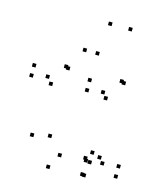

<svg xmlns="http://www.w3.org/2000/svg" viewBox="-122 -906 865 1019"><g transform="rotate(15 310.0 -397.0)"><path d="M453.8 -58.8V-78.8H433.8V-58.8ZM453.8 -111.8V-131.8H433.8V-111.8ZM290.3 -53.8V-73.8H270.3V-53.8ZM213.7 -139V-159H193.7V-139ZM213.7 -510.8V-530.8H193.7V-510.8ZM201.3 -516.8V-536.8H181.3V-516.8ZM35.8 -479.3V-499.3H15.8V-479.3ZM35.8 -423.7V-443.7H15.8V-423.7ZM146.8 -407.2V-427.2H126.8V-407.2ZM120.5 -439.7V-459.7H100.5V-439.7ZM120.5 -119.5V-139.5H100.5V-119.5ZM246.8 22V2H226.8V22ZM442.2 16V-4H422.2V16ZM607.2 -21.5V-41.5H587.2V-21.5ZM607.2 -77.2V-97.2H587.2V-77.2ZM497.3 -96.7V-116.7H477.3V-96.7ZM519.7 -70.2V-90.2H499.7V-70.2ZM519.7 -511.3V-531.3H499.7V-511.3ZM506.5 -517.3V-537.3H486.5V-517.3ZM341 -479.8V-499.8H321V-479.8ZM341 -424.2V-444.2H321V-424.2ZM447.8 -408.8V-428.8H427.8V-408.8ZM425.7 -435.5V-455.5H405.7V-435.5ZM425.7 -74V-94H405.7V-74ZM431.8 -62.2V-82.2H411.8V-62.2ZM431.8 13.8V-6.2H411.8V13.8ZM274.5 -627.2V-647.2H254.5V-627.2ZM369 -796.2V-816.2H349V-796.2ZM479.8 -796.2V-816.2H459.8V-796.2ZM344 -627.2V-647.2H324V-627.2Z"/></g></svg>

Font: Monaspace Xenon Dots Var
Style: Regular
Weight: 400
Designer: Riley Cran and the Lettermatic Team
Version: Version 1.100 (Monaspace Xenon Dots)